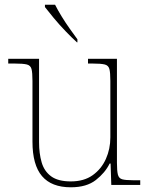

<svg xmlns="http://www.w3.org/2000/svg" viewBox="-20 -786 637 816"><path d="M281 10Q199 10 158.5 -37.5Q118 -85 118 -184V-442Q118 -477 114 -492.5Q110 -508 94 -512Q78 -516 41 -516H15V-536H146V-181Q146 -134 157 -96Q168 -58 197.5 -36.5Q227 -15 281 -15Q337 -15 374 -41.5Q411 -68 430 -110.5Q449 -153 449 -202V-442Q449 -477 445 -492.5Q441 -508 425 -512Q409 -516 372 -516H354V-536H477V-94Q477 -60 481 -44Q485 -28 499.5 -24Q514 -20 544 -20H576V0H453L450 -91H446Q427 -52 387.5 -21Q348 10 281 10ZM307 -606Q287 -624 259.5 -652.5Q232 -681 208 -710Q184 -739 171 -756V-766H214Q225 -744 241.5 -717Q258 -690 276.5 -664Q295 -638 309 -619V-606Z"/></svg>

Font: Noto Serif Devanagari Thin
Style: Regular
Weight: 100
Designer: Universal Thirst, Indian Type Foundry and the Monotype Design Team
Foundry: Monotype Imaging Inc.
Version: Version 2.004; ttfautohint (v1.8.4.7-5d5b)